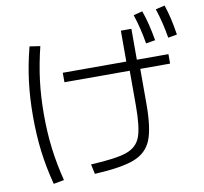

<svg xmlns="http://www.w3.org/2000/svg" viewBox="-90 -916 1119 1052"><g transform="rotate(-10 469.0 -390.0)"><path d="M642.6 -304.7V-500H279.3V-552.7H632.8V-724.6H691.4V-552.7H867.2V-500H701.2V-304.7Q701.2 -169.9 674.6 -104.5Q647.9 -39.1 576.9 -11.7Q505.9 15.6 356.4 23.4L344.7 -31.2Q483.4 -38.1 542.7 -58.3Q602.1 -78.6 622.3 -131.3Q642.6 -184.1 642.6 -304.7ZM77.1 -344.7Q77.1 -447.3 88.6 -539.1Q100.1 -630.9 125 -726.6L183.6 -717.8Q160.2 -623 148.9 -533.7Q137.7 -444.3 137.7 -344.7Q137.7 -244.1 148.9 -154.5Q160.2 -64.9 183.6 27.3L125 38.1Q100.1 -56.6 88.6 -148.4Q77.1 -240.2 77.1 -344.7ZM716.8 -795.9 766.6 -808.6Q780.3 -770.5 790 -730.7Q799.8 -690.9 808.6 -640.6L756.8 -631.8Q743.2 -715.3 716.8 -795.9ZM841.8 -806.6 892.6 -818.4Q905.8 -779.3 914.8 -739.7Q923.8 -700.2 931.6 -650.4L881.8 -641.6Q868.2 -725.6 841.8 -806.6Z"/></g></svg>

Font: Pretendard Light
Style: Regular
Weight: 300
Designer: Base glyphs from Inter by Rasmus Andersson; Hangeul glyphs from Noto Sans CJK(Source Han Sans) by Jang Soo-young and Kan
Foundry: Kil Hyung-jin
Version: Version 1.309